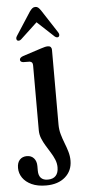

<svg xmlns="http://www.w3.org/2000/svg" viewBox="-79 -713 434 981"><g transform="rotate(-5 138.0 -222.0)"><path d="M207 -70Q207 -43.5 213.8 -19.8Q220.5 4 229.5 26.8Q238.5 49.5 245.2 72.2Q252 95 252 118.5Q252 170.5 215.5 202.5Q179 234.5 117 234.5Q73.5 234.5 43.2 220.5Q13 206.5 -2.8 183.5Q-18.5 160.5 -18.5 133Q-18.5 105.5 -4.8 91Q9 76.5 31.5 76.5Q54.5 76.5 67.8 91.8Q81 107 81 132V155.5Q81 180 93 192.8Q105 205.5 128 205.5Q155 205.5 169 190.5Q183 175.5 183 147Q183 126.5 175 107.2Q167 88 155.2 69.2Q143.5 50.5 131.8 31.2Q120 12 112 -8Q104 -28 104 -49.5V-382Q104 -392.5 100.2 -397Q96.5 -401.5 88.5 -403L54.5 -403.5Q46.5 -405 43 -408.2Q39.5 -411.5 39.5 -417Q39.5 -428 57.5 -434.5L151.5 -465Q164.5 -469.5 172.5 -471.2Q180.5 -473 188 -473Q197 -473 202 -467.8Q207 -462.5 207 -453.5ZM156.8 -615.5H124.4L226.9 -520Q233 -515 238.5 -514.5Q243.9 -514 247.6 -517.5Q250.8 -521 250.8 -526.8Q250.8 -532.5 246.4 -539.5L169 -658.5Q162.1 -668.5 156 -673.8Q150 -679 141.1 -679Q132.1 -679 125.7 -673.8Q119.2 -668.5 111.9 -658.5L34.9 -539.5Q30.1 -532.5 30.3 -526.8Q30.5 -521 33.3 -517.5Q37.4 -514 42.8 -514.5Q48.3 -515 54.4 -520Z"/></g></svg>

Font: Fraunces 28pt
Style: Regular
Weight: 400
Version: Version 1.000;[b76b70a41]